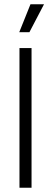

<svg xmlns="http://www.w3.org/2000/svg" viewBox="-20 -887 241 907"><path d="M72 0V-660H129V0ZM119 -735H71L124 -867H188Z"/></svg>

Font: Bricolage Grotesque 24pt Condensed ExtraLight
Style: Regular
Weight: 250
Width: 3
Designer: Mathieu Triay
Foundry: Atelier Triay
Version: Version 1.001;gftools[0.9.33.dev8+g029e19f]